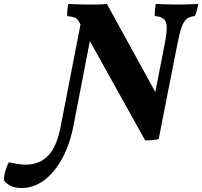

<svg xmlns="http://www.w3.org/2000/svg" viewBox="-222 -699 1020 968"><path d="M-113 249Q-149 249 -171 236.5Q-193 224 -202 210Q-203 192 -195.5 165Q-188 138 -177 119Q-161 123 -138 127Q-115 131 -93 131Q-23 131 20.5 86Q64 41 83 -57L184 -576L177 -588Q169 -604 157 -609.5Q145 -615 117 -618Q116 -631 117.5 -647Q119 -663 122 -679Q139 -678 172 -677Q205 -676 226 -676Q248 -676 274 -676.5Q300 -677 317 -679L561 -235L608 -475Q619 -531 618.5 -561Q618 -591 603.5 -603.5Q589 -616 558 -618Q558 -635 559.5 -650.5Q561 -666 563 -679Q585 -678 619 -677Q653 -676 677 -676Q700 -676 729 -677Q758 -678 778 -679Q775 -664 771 -648.5Q767 -633 760 -618Q736 -616 720 -604Q704 -592 693.5 -562Q683 -532 672 -475L578 2Q563 6 546.5 7.5Q530 9 510 9L231 -492L149 -68Q130 30 91 101Q52 172 -0.5 210.5Q-53 249 -113 249Z"/></svg>

Font: Vollkorn
Style: Bold Italic
Weight: 700
Italic angle: -11°
Designer: Friedrich Althausen
Foundry: Friedrich Althausen
Version: Version 5.000; ttfautohint (v1.8.3)